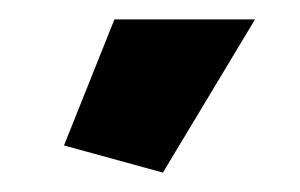

<svg xmlns="http://www.w3.org/2000/svg" viewBox="-20 -750 309 198"><path d="M148 -572 46 -600 98 -730H243Z"/></svg>

Font: Boldmen
Style: Bold
Weight: 700
Designer: Matt McInerney, Pablo Impallari, Rodrigo Fuenzalida
Foundry: LIVING CONCEPT
Version: Version 1.000